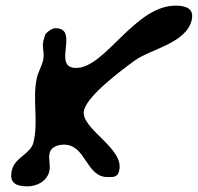

<svg xmlns="http://www.w3.org/2000/svg" viewBox="-20 -674 702 681"><path d="M22 -70C12 -26 35 -13 78 -13C110 -13 147 -31 155 -67C160 -89 151 -109 156 -131C161 -154 188 -161 207 -161C285 -161 285 -46 361 -46C365 -46 381 -46 384 -47C399 -52 400 -59 403 -70C421 -150 263 -218 278 -283C290 -335 412 -426 459 -460C515 -500 641 -521 660 -603C669 -643 641 -654 603 -654C457 -654 354 -433 250 -433C162 -433 265 -574 176 -574C165 -574 149 -562 141 -553C140 -550 135 -534 134 -530C128 -504 139 -486 133 -461C128 -439 116 -420 111 -399C94 -325 117 -246 99 -170C89 -127 33 -117 22 -70Z"/></svg>

Font: Charger
Style: OversprayIt
Weight: 400
Designer: Jasper
Foundry: Cannot Into Space Fonts
Version: Version 0.980